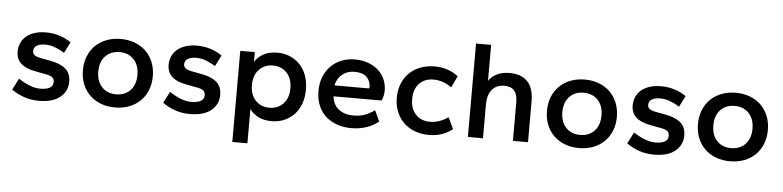

<svg xmlns="http://www.w3.org/2000/svg" viewBox="-48 -927 5576 1368"><g transform="rotate(5 2739.5 -243.0)"><path d="M240 10Q186 10 138 -6Q90 -22 45 -53L87 -135Q175 -77 242 -77Q335 -77 335 -132Q335 -155 320.5 -166.5Q306 -178 269 -184L195 -198Q60 -223 60 -326Q60 -357 71.5 -385Q83 -413 106.5 -434Q130 -455 166 -467.5Q202 -480 250 -480Q301 -480 347 -465.5Q393 -451 430 -425L390 -346Q358 -366 323.5 -379.5Q289 -393 254 -393Q215 -393 192.5 -380Q170 -367 170 -339Q170 -321 184 -310.5Q198 -300 231 -294L305 -280Q373 -267 409 -235Q445 -203 445 -144Q445 -77 393 -33.5Q341 10 240 10Z M785 10Q730 10 684 -7.5Q638 -25 605 -57Q572 -89 553.5 -134Q535 -179 535 -235Q535 -290 553.5 -335.5Q572 -381 605 -413Q638 -445 684 -462.5Q730 -480 785 -480Q840 -480 886 -462.5Q932 -445 965 -413Q998 -381 1016.5 -335.5Q1035 -290 1035 -235Q1035 -179 1016.5 -134Q998 -89 965 -57Q932 -25 886 -7.5Q840 10 785 10ZM785 -84Q848 -84 886.5 -124.5Q925 -165 925 -235Q925 -305 886.5 -345.5Q848 -386 785 -386Q722 -386 683.5 -345.5Q645 -305 645 -235Q645 -165 683.5 -124.5Q722 -84 785 -84Z M1320 10Q1266 10 1218 -6Q1170 -22 1125 -53L1167 -135Q1255 -77 1322 -77Q1415 -77 1415 -132Q1415 -155 1400.5 -166.5Q1386 -178 1349 -184L1275 -198Q1140 -223 1140 -326Q1140 -357 1151.5 -385Q1163 -413 1186.5 -434Q1210 -455 1246 -467.5Q1282 -480 1330 -480Q1381 -480 1427 -465.5Q1473 -451 1510 -425L1470 -346Q1438 -366 1403.5 -379.5Q1369 -393 1334 -393Q1295 -393 1272.5 -380Q1250 -367 1250 -339Q1250 -321 1264 -310.5Q1278 -300 1311 -294L1385 -280Q1453 -267 1489 -235Q1525 -203 1525 -144Q1525 -77 1473 -33.5Q1421 10 1320 10Z M1905 10Q1851 10 1811 -10Q1771 -30 1748 -63V182H1640V-470H1744V-400Q1766 -436 1807 -458Q1848 -480 1905 -480Q1953 -480 1994 -463Q2035 -446 2065.5 -414.5Q2096 -383 2113 -337.5Q2130 -292 2130 -235Q2130 -178 2113 -132.5Q2096 -87 2065.5 -55.5Q2035 -24 1994 -7Q1953 10 1905 10ZM1881 -84Q1942 -84 1980.5 -124.5Q2019 -165 2019 -235Q2019 -305 1980.5 -345.5Q1942 -386 1881 -386Q1821 -386 1782.5 -345.5Q1744 -305 1744 -235Q1744 -165 1782.5 -124.5Q1821 -84 1881 -84Z M2475 10Q2421 10 2374.5 -6Q2328 -22 2293.5 -52.5Q2259 -83 2239.5 -129Q2220 -175 2220 -235Q2220 -291 2238.5 -336.5Q2257 -382 2289.5 -414Q2322 -446 2365.5 -463Q2409 -480 2460 -480Q2512 -480 2554.5 -464.5Q2597 -449 2627 -422Q2657 -395 2673.5 -357.5Q2690 -320 2690 -276Q2690 -259 2685.5 -238.5Q2681 -218 2673 -205H2330Q2337 -144 2378 -112.5Q2419 -81 2485 -81Q2530 -81 2565.5 -94.5Q2601 -108 2634 -132L2670 -54Q2589 10 2475 10ZM2463 -392Q2414 -392 2377.5 -363Q2341 -334 2330 -283H2578Q2580 -289 2580 -293Q2580 -337 2551 -364.5Q2522 -392 2463 -392Z M3030 10Q2975 10 2929 -7.5Q2883 -25 2850 -57Q2817 -89 2798.5 -134Q2780 -179 2780 -235Q2780 -290 2798.5 -335.5Q2817 -381 2850 -413Q2883 -445 2929 -462.5Q2975 -480 3030 -480Q3081 -480 3123 -465.5Q3165 -451 3199 -424L3160 -342Q3097 -386 3030 -386Q2967 -386 2928.5 -346Q2890 -306 2890 -235Q2890 -164 2928.5 -124Q2967 -84 3030 -84Q3097 -84 3160 -128L3199 -46Q3165 -19 3123 -4.5Q3081 10 3030 10Z M3631 0V-276Q3631 -333 3607.5 -359.5Q3584 -386 3536 -386Q3480 -386 3448.5 -348Q3417 -310 3417 -242V0H3309V-668H3417V-411Q3439 -443 3476.5 -461.5Q3514 -480 3567 -480Q3648 -480 3693.5 -434Q3739 -388 3739 -291V0Z M4104 10Q4049 10 4003 -7.5Q3957 -25 3924 -57Q3891 -89 3872.5 -134Q3854 -179 3854 -235Q3854 -290 3872.5 -335.5Q3891 -381 3924 -413Q3957 -445 4003 -462.5Q4049 -480 4104 -480Q4159 -480 4205 -462.5Q4251 -445 4284 -413Q4317 -381 4335.5 -335.5Q4354 -290 4354 -235Q4354 -179 4335.5 -134Q4317 -89 4284 -57Q4251 -25 4205 -7.5Q4159 10 4104 10ZM4104 -84Q4167 -84 4205.5 -124.5Q4244 -165 4244 -235Q4244 -305 4205.5 -345.5Q4167 -386 4104 -386Q4041 -386 4002.5 -345.5Q3964 -305 3964 -235Q3964 -165 4002.5 -124.5Q4041 -84 4104 -84Z M4639 10Q4585 10 4537 -6Q4489 -22 4444 -53L4486 -135Q4574 -77 4641 -77Q4734 -77 4734 -132Q4734 -155 4719.5 -166.5Q4705 -178 4668 -184L4594 -198Q4459 -223 4459 -326Q4459 -357 4470.5 -385Q4482 -413 4505.5 -434Q4529 -455 4565 -467.5Q4601 -480 4649 -480Q4700 -480 4746 -465.5Q4792 -451 4829 -425L4789 -346Q4757 -366 4722.5 -379.5Q4688 -393 4653 -393Q4614 -393 4591.5 -380Q4569 -367 4569 -339Q4569 -321 4583 -310.5Q4597 -300 4630 -294L4704 -280Q4772 -267 4808 -235Q4844 -203 4844 -144Q4844 -77 4792 -33.5Q4740 10 4639 10Z M5184 10Q5129 10 5083 -7.5Q5037 -25 5004 -57Q4971 -89 4952.5 -134Q4934 -179 4934 -235Q4934 -290 4952.5 -335.5Q4971 -381 5004 -413Q5037 -445 5083 -462.5Q5129 -480 5184 -480Q5239 -480 5285 -462.5Q5331 -445 5364 -413Q5397 -381 5415.5 -335.5Q5434 -290 5434 -235Q5434 -179 5415.5 -134Q5397 -89 5364 -57Q5331 -25 5285 -7.5Q5239 10 5184 10ZM5184 -84Q5247 -84 5285.5 -124.5Q5324 -165 5324 -235Q5324 -305 5285.5 -345.5Q5247 -386 5184 -386Q5121 -386 5082.5 -345.5Q5044 -305 5044 -235Q5044 -165 5082.5 -124.5Q5121 -84 5184 -84Z"/></g></svg>

Font: Gantari SemiBold
Style: Regular
Weight: 600
Designer: Anugrah Pasau
Foundry: Lafontype
Version: Version 1.000; ttfautohint (v1.8.4)